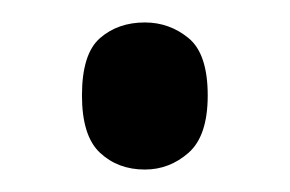

<svg xmlns="http://www.w3.org/2000/svg" viewBox="-20 -441 258 171"><path d="M109 -290Q85 -290 69 -305Q53 -320 53 -356Q53 -393 69 -407Q85 -421 109 -421Q131 -421 148 -407Q165 -393 165 -356Q165 -320 148 -305Q131 -290 109 -290Z"/></svg>

Font: Noto Serif Hebrew ExtraCondensed Medium
Style: Regular
Weight: 500
Width: 2
Designer: Monotype Design Team
Foundry: Monotype Imaging Inc.
Version: Version 2.004; ttfautohint (v1.8.4.7-5d5b)